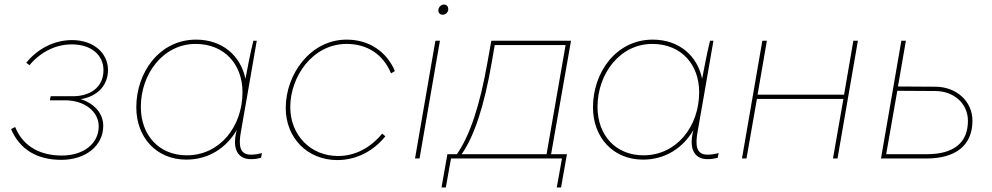

<svg xmlns="http://www.w3.org/2000/svg" viewBox="-20 -700 4380 848"><path d="M251 6C358 6 436 -56 436 -144C436 -196 401 -241 337 -262C413 -275 457 -325 457 -391C457 -464 395 -523 298 -523C221 -523 147 -486 96 -423L110 -412C159 -470 225 -504 297 -504C383 -504 437 -457 437 -390C437 -315 379 -275 302 -275H204L200 -257H266C357 -257 416 -205 416 -142C416 -65 348 -13 253 -13C171 -13 86 -43 47 -139L29 -130C66 -42 141 6 251 6Z M1088 3C1105 3 1117 1 1133 -3L1137 -24C1119 -19 1106 -17 1087 -17C1036 -17 1034 -62 1044 -118L1062 -221L1067 -249L1114 -520H1099C1085 -464 1075 -408 1064 -352C1043 -454 962 -525 846 -525C685 -525 582 -381 582 -226C582 -94 670 5 803 5C904 5 981 -49 1026 -126L1024 -119C1004 -36 1035 3 1088 3ZM844 -506C972 -506 1051 -415 1051 -293C1051 -141 951 -14 805 -14C682 -14 602 -103 602 -228C602 -373 700 -506 844 -506Z M1470 7C1552 7 1628 -31 1682 -98L1668 -110C1615 -46 1548 -11 1473 -11C1350 -11 1262 -105 1262 -227C1262 -361 1360 -506 1511 -506C1603 -506 1673 -459 1707 -376L1724 -386C1689 -470 1612 -525 1511 -525C1351 -525 1242 -372 1242 -223C1242 -92 1337 7 1470 7Z M1813 0H1833L1923 -520H1903ZM1936 -635C1948 -635 1960 -646 1960 -660C1960 -670 1953 -680 1941 -680C1927 -680 1916 -667 1916 -654C1916 -643 1923 -635 1936 -635Z M1930 128H1949L1972 0H2462L2439 128H2458L2484 -19H2414L2502 -520H2150L2133 -425C2099 -232 2055 -101 1998 -19H1956ZM2019 -19C2074 -98 2118 -228 2152 -425L2165 -501H2478L2394 -19Z M3105 3C3122 3 3134 1 3150 -3L3154 -24C3136 -19 3123 -17 3104 -17C3053 -17 3051 -62 3061 -118L3079 -221L3084 -249L3131 -520H3116C3102 -464 3092 -408 3081 -352C3060 -454 2979 -525 2863 -525C2702 -525 2599 -381 2599 -226C2599 -94 2687 5 2820 5C2921 5 2998 -49 3043 -126L3041 -119C3021 -36 3052 3 3105 3ZM2861 -506C2989 -506 3068 -415 3068 -293C3068 -141 2968 -14 2822 -14C2699 -14 2619 -103 2619 -228C2619 -373 2717 -506 2861 -506Z M3749 -520 3708 -282H3326L3367 -520H3347L3257 0H3277L3323 -263H3705L3659 0H3679L3769 -520Z M3871 0H4071C4199 0 4275 -56 4275 -167C4275 -253 4204 -316 4113 -317L3946 -318L3981 -520H3961ZM3894 -19 3943 -299 4110 -298C4194 -298 4255 -242 4255 -166C4255 -71 4194 -19 4074 -19Z"/></svg>

Font: Fixel Display 20240404 Thin
Style: Italic
Weight: 100
Italic angle: -10°
Designer: AlfaBravo + MacPaw
Foundry: Kyrylo Tkachov, Marchela Mozhyna, Serhii Makarenko, Maria Weinstein, Zakhar Kryvoshyya
Version: Version 1.211;Glyphs 3.2 (3225)